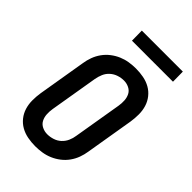

<svg xmlns="http://www.w3.org/2000/svg" viewBox="-271 -1030 1142 1142"><g transform="rotate(45 300.0 -459.5)"><path d="M256 8Q223 8 191.5 2Q160 -4 133.5 -19Q107 -34 88 -58Q69 -82 60 -111.5Q51 -141 51 -173.5Q51 -206 56 -238L107 -543Q111 -570 121 -597.5Q131 -625 148.5 -649.5Q166 -674 190 -692.5Q214 -711 241 -722.5Q268 -734 296.5 -738.5Q325 -743 353 -743Q386 -743 417.5 -737Q449 -731 475.5 -716Q502 -701 521 -677Q540 -653 549 -623.5Q558 -594 558 -561.5Q558 -529 553 -497L502 -192Q498 -165 488 -137.5Q478 -110 460.5 -85.5Q443 -61 419 -42.5Q395 -24 368 -12.5Q341 -1 312.5 3.5Q284 8 256 8ZM256 -93Q279 -93 302.5 -100.5Q326 -108 344 -124.5Q362 -141 372 -163.5Q382 -186 385 -209L436 -513Q440 -537 438.5 -560.5Q437 -584 427 -603Q417 -622 396.5 -632Q376 -642 353 -642Q330 -642 307 -634.5Q284 -627 265.5 -610.5Q247 -594 237.5 -571.5Q228 -549 224 -526L173 -222Q169 -198 170.5 -174.5Q172 -151 182 -132Q192 -113 212.5 -103Q233 -93 256 -93ZM564 -843H219L218 -927H563Z"/></g></svg>

Font: Iosevka Extended
Style: Bold Italic
Weight: 700
Width: 7
Italic angle: -9°
Monospace: yes
Designer: Belleve Invis
Foundry: Belleve Invis
Version: Version 32.5.0; ttfautohint (v1.8.4)